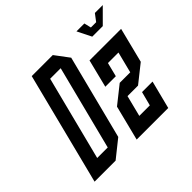

<svg xmlns="http://www.w3.org/2000/svg" viewBox="-151 -871 1075 1075"><g transform="rotate(-45 386.5 -333.5)"><path d="M41.7 0 210.8 -666.7H377.5L440 -583.3L312.5 -83.3L208.3 0ZM145.8 -83.3H229.2L356.7 -583.3H273.3ZM562.5 -83.3 584.2 -166.7H667.5L625 0H375L427.5 -208.3L532.5 -291.7H615.8L647.5 -416.7H564.2L543.3 -333.3H460L501.7 -500H751.7L699.2 -291.7L594.2 -208.3H510.8L479.2 -83.3ZM606.7 -583.3 565 -666.7H627.5L637.5 -625H679.2L710.8 -666.7H773.3L690 -583.3Z"/></g></svg>

Font: Yulong
Style: Italic
Weight: 400
Italic angle: -14.25°
Designer: GGBotNet
Foundry: f0n7.com
Version: 1.00